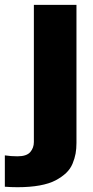

<svg xmlns="http://www.w3.org/2000/svg" viewBox="-91 -551 386 801"><path d="M-18.1 230Q-44.4 230 -70.8 228V97.2Q-45.4 101.1 -18.1 101.1Q20 101.1 35.2 83.5Q50.3 65.9 50.3 41.5V-530.8H228V45.4Q228 69.3 224.4 89.6Q220.7 109.9 211.7 131.8Q202.6 153.8 184.8 170.7Q167 187.5 140.9 201.4Q114.7 215.3 74.2 222.7Q33.7 230 -18.1 230Z"/></svg>

Font: Epilogue ExtraBold
Style: Regular
Weight: 800
Designer: Tyler Finck
Foundry: Etcetera Type Co
Version: Version 2.112